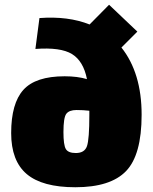

<svg xmlns="http://www.w3.org/2000/svg" viewBox="-20 -774 644 808"><path d="M558 -641 491 -574Q576 -467 576 -291Q576 -122 510.5 -54Q445 14 297 14Q158 14 92.5 -41.5Q27 -97 27 -214Q27 -339 78.5 -396Q130 -453 252 -453Q306 -453 346 -441Q331 -517 283 -546.5Q235 -576 129 -568L146 -698Q267 -707 357 -671L439 -754ZM299 -130Q336 -130 346 -159Q356 -188 356 -290V-308Q330 -311 302 -311Q271 -311 259 -295Q247 -279 247 -218Q247 -164 257 -147Q267 -130 299 -130Z"/></svg>

Font: Exo 2.0 Black
Style: Regular
Weight: 900
Designer: Natanael Gama
Version: Version 1.001;PS 001.001;hotconv 1.0.70;makeotf.lib2.5.58329